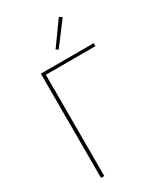

<svg xmlns="http://www.w3.org/2000/svg" viewBox="-226 -1022 958 1114"><g transform="rotate(-30 253.0 -465.5)"><path d="M267.1 -767.1 252 -776.9 362.8 -931.2 381.8 -918.9ZM107.9 0V-698.2H461.9V-678.2H129.9V0Z"/></g></svg>

Font: Anuphan Thin
Style: Regular
Weight: 250
Designer: Mike Abbink, Paul van der Laan, Pieter van Rosmalen, Mint Tantisuwanna
Foundry: Bold Monday; Cadson Demak
Version: Version 3.002;hotconv 1.0.109;makeotfexe 2.5.65596